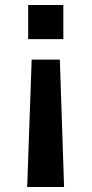

<svg xmlns="http://www.w3.org/2000/svg" viewBox="-20 -540 367 770"><path d="M220 -301 237 210H89L107 -301ZM93 -520H234V-383H93Z"/></svg>

Font: Enso SemiBold
Style: Regular
Weight: 600
Designer: Coji Morishita
Foundry: UNDERFOREST DESIGN
Version: Version 1.000